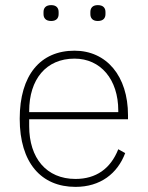

<svg xmlns="http://www.w3.org/2000/svg" viewBox="-20 -718 577 750"><path d="M180 -636C201 -636 209 -648 209 -663V-671C209 -686 201 -698 180 -698C158 -698 150 -686 150 -671V-663C150 -648 158 -636 180 -636ZM362 -636C384 -636 392 -648 392 -663V-671C392 -686 384 -698 362 -698C341 -698 333 -686 333 -671V-663C333 -648 341 -636 362 -636ZM275 12C372 12 439 -40 469 -120L442 -135C412 -59 355 -19 275 -19C161 -19 94 -101 94 -225V-252H480V-268C480 -421 396 -520 271 -520C138 -520 57 -425 57 -254C57 -82 141 12 275 12ZM271 -489C373 -489 442 -408 442 -286V-280H94V-284C94 -408 160 -489 271 -489Z"/></svg>

Font: IBM Plex Arabic ExtraLight
Style: Regular
Weight: 200
Designer: Mike Abbink, Paul van der Laan, Pieter van Rosmalen, Wael Morcos, Khajak Apelian
Foundry: Bold Monday
Version: Version 1.0